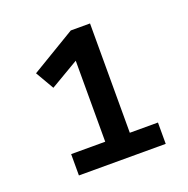

<svg xmlns="http://www.w3.org/2000/svg" viewBox="-88 -789 597 609"><g transform="rotate(-20 210.0 -484.5)"><path d="M79 -264V-336H194V-629L229 -630L98 -553L62 -615L212 -705H277V-336H372V-264Z"/></g></svg>

Font: NunitoSans_10ptSemiBold
Style: Regular
Weight: 600
Designer: Vernon Adams
Foundry: Vernon Adams
Version: Version 3.101;gftools[0.9.27]